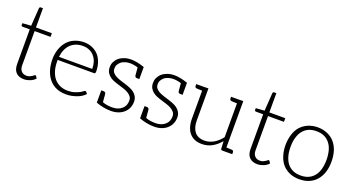

<svg xmlns="http://www.w3.org/2000/svg" viewBox="-46 -1222 3281 1781"><g transform="rotate(20 1594.5 -332.0)"><path d="M208 8C229 8 249 3 269 -5C288 -13 304 -24 317 -38L304 -60C301 -63 299 -64 296 -64C294 -64 290 -63 286 -59C282 -55 277 -52 271 -48C265 -44 257 -40 248 -36C239 -32 230 -31 218 -31C208 -31 198 -33 190 -36C182 -39 175 -44 169 -50C163 -56 158 -64 154 -74C150 -84 149 -95 149 -109V-446H306V-482H149V-672H126C122 -672 120 -670 118 -668C116 -666 114 -663 114 -660L102 -482L17 -476V-458C17 -454 18 -452 20 -450C22 -448 26 -446 30 -446H101V-106C101 -67 110 -39 129 -20C148 -1 174 8 208 8Z M618 -506C583 -506 551 -499 523 -487C495 -475 472 -458 453 -436C434 -414 419 -388 409 -358C399 -328 393 -295 393 -259C393 -217 399 -179 410 -146C421 -113 436 -86 456 -63C476 -40 500 -23 528 -11C556 1 587 6 621 6C640 6 659 5 677 1C695 -3 713 -8 729 -14C745 -20 760 -27 773 -36C786 -45 797 -54 805 -64L792 -80C790 -83 786 -85 782 -85C779 -85 773 -83 766 -77C759 -71 749 -65 736 -58C724 -51 708 -46 690 -40C672 -34 650 -31 625 -31C597 -31 572 -36 549 -46C526 -56 507 -70 491 -89C475 -108 463 -132 454 -160C445 -188 441 -222 441 -259V-268H800C805 -268 808 -269 810 -272C812 -275 814 -280 814 -287C814 -322 809 -353 799 -380C789 -407 776 -431 758 -449C741 -467 720 -481 696 -491C672 -501 646 -506 618 -506ZM619 -470C642 -470 662 -466 681 -458C700 -450 716 -439 729 -424C742 -409 753 -392 760 -371C767 -350 771 -326 771 -299H443C446 -325 452 -349 461 -370C470 -391 482 -409 497 -424C512 -439 530 -450 550 -458C570 -466 593 -470 619 -470Z M1227 -197C1219 -211 1209 -222 1196 -232C1183 -242 1168 -250 1152 -256C1136 -262 1118 -269 1101 -274C1084 -279 1067 -285 1050 -290C1034 -295 1019 -302 1006 -309C993 -316 983 -325 975 -335C967 -345 963 -358 963 -374C963 -387 965 -399 971 -410C977 -421 985 -432 996 -441C1006 -450 1019 -456 1034 -461C1049 -466 1065 -469 1083 -469C1109 -469 1135 -465 1162 -456C1163 -444 1164 -432 1165 -421C1166 -410 1166 -402 1167 -396C1168 -390 1168 -385 1168 -384C1169 -368 1176 -360 1190 -360H1214V-479C1162 -497 1118 -505 1082 -505C1057 -505 1034 -501 1014 -494C994 -487 976 -477 962 -465C948 -453 937 -438 929 -422C921 -406 918 -389 918 -371C918 -350 922 -333 930 -319C938 -305 948 -294 961 -284C974 -274 988 -266 1005 -260C1021 -254 1038 -248 1056 -243C1073 -238 1090 -232 1107 -227C1123 -222 1138 -215 1151 -207C1164 -199 1175 -190 1183 -179C1191 -168 1195 -155 1195 -138C1195 -123 1192 -109 1187 -95C1181 -81 1173 -70 1162 -60C1151 -50 1138 -42 1122 -36C1106 -30 1088 -27 1067 -27C1029 -27 997 -32 970 -43C969 -56 968 -68 967 -79C966 -90 966 -99 965 -105C964 -111 964 -116 964 -117C963 -133 956 -141 942 -141H918V-20C966 -2 1015 8 1065 8C1093 8 1117 4 1139 -4C1161 -12 1179 -23 1194 -37C1209 -51 1220 -66 1228 -85C1236 -104 1240 -124 1240 -146C1240 -166 1235 -183 1227 -197Z M1654 -197C1646 -211 1636 -222 1623 -232C1610 -242 1595 -250 1579 -256C1563 -262 1545 -269 1528 -274C1511 -279 1494 -285 1477 -290C1461 -295 1446 -302 1433 -309C1420 -316 1410 -325 1402 -335C1394 -345 1390 -358 1390 -374C1390 -387 1392 -399 1398 -410C1404 -421 1412 -432 1423 -441C1433 -450 1446 -456 1461 -461C1476 -466 1492 -469 1510 -469C1536 -469 1562 -465 1589 -456C1590 -444 1591 -432 1592 -421C1593 -410 1593 -402 1594 -396C1595 -390 1595 -385 1595 -384C1596 -368 1603 -360 1617 -360H1641V-479C1589 -497 1545 -505 1509 -505C1484 -505 1461 -501 1441 -494C1421 -487 1403 -477 1389 -465C1375 -453 1364 -438 1356 -422C1348 -406 1345 -389 1345 -371C1345 -350 1349 -333 1357 -319C1365 -305 1375 -294 1388 -284C1401 -274 1415 -266 1432 -260C1448 -254 1465 -248 1483 -243C1500 -238 1517 -232 1534 -227C1550 -222 1565 -215 1578 -207C1591 -199 1602 -190 1610 -179C1618 -168 1622 -155 1622 -138C1622 -123 1619 -109 1614 -95C1608 -81 1600 -70 1589 -60C1578 -50 1565 -42 1549 -36C1533 -30 1515 -27 1494 -27C1456 -27 1424 -32 1397 -43C1396 -56 1395 -68 1394 -79C1393 -90 1393 -99 1392 -105C1391 -111 1391 -116 1391 -117C1390 -133 1383 -141 1369 -141H1345V-20C1393 -2 1442 8 1492 8C1520 8 1544 4 1566 -4C1588 -12 1606 -23 1621 -37C1636 -51 1647 -66 1655 -85C1663 -104 1667 -124 1667 -146C1667 -166 1662 -183 1654 -197Z M2242 -38H2237H2229C2226 -38 2221 -39 2214 -39C2207 -39 2199 -40 2190 -40V-498L2142 -497H2070V-478C2070 -467 2077 -461 2090 -460H2095C2097 -460 2100 -459 2103 -459H2118C2125 -459 2133 -458 2142 -458V-124C2120 -95 2094 -72 2066 -55C2038 -39 2008 -30 1976 -30C1932 -30 1899 -44 1878 -70C1857 -97 1846 -133 1846 -180V-498L1798 -497H1726V-478C1726 -467 1733 -461 1746 -460H1751C1753 -460 1756 -459 1759 -459H1774C1781 -459 1789 -458 1798 -458V-180C1798 -151 1802 -125 1809 -102C1816 -79 1826 -59 1840 -43C1854 -27 1870 -14 1891 -5C1912 4 1936 8 1964 8C2001 8 2035 -1 2065 -18C2095 -35 2122 -58 2145 -87L2149 -13C2149 -4 2155 0 2164 0H2190H2262V-20C2262 -31 2255 -37 2242 -38Z M2512 8C2533 8 2553 3 2573 -5C2592 -13 2608 -24 2621 -38L2608 -60C2605 -63 2603 -64 2600 -64C2598 -64 2594 -63 2590 -59C2586 -55 2581 -52 2575 -48C2569 -44 2561 -40 2552 -36C2543 -32 2534 -31 2522 -31C2512 -31 2502 -33 2494 -36C2486 -39 2479 -44 2473 -50C2467 -56 2462 -64 2458 -74C2454 -84 2453 -95 2453 -109V-446H2610V-482H2453V-672H2430C2426 -672 2424 -670 2422 -668C2420 -666 2418 -663 2418 -660L2406 -482L2321 -476V-458C2321 -454 2322 -452 2324 -450C2326 -448 2330 -446 2334 -446H2405V-106C2405 -67 2414 -39 2433 -20C2452 -1 2478 8 2512 8Z M2925 -506C2889 -506 2857 -499 2829 -487C2801 -475 2777 -458 2757 -436C2737 -414 2723 -387 2713 -355C2703 -323 2697 -288 2697 -249C2697 -210 2703 -175 2713 -144C2723 -113 2737 -85 2757 -63C2777 -41 2801 -24 2829 -12C2857 0 2889 6 2925 6C2961 6 2992 0 3020 -12C3048 -24 3072 -41 3091 -63C3110 -85 3126 -113 3136 -144C3146 -175 3151 -210 3151 -249C3151 -288 3146 -323 3136 -355C3126 -387 3110 -414 3091 -436C3072 -458 3048 -475 3020 -487C2992 -499 2961 -506 2925 -506ZM2925 -31C2895 -31 2869 -36 2847 -46C2825 -56 2806 -71 2791 -90C2776 -109 2766 -132 2758 -159C2750 -186 2747 -216 2747 -249C2747 -282 2750 -312 2758 -339C2766 -366 2776 -389 2791 -408C2806 -427 2825 -443 2847 -453C2869 -463 2895 -468 2925 -468C2955 -468 2980 -463 3002 -453C3024 -443 3043 -427 3058 -408C3073 -389 3084 -366 3091 -339C3098 -312 3102 -282 3102 -249C3102 -216 3098 -186 3091 -159C3084 -132 3073 -109 3058 -90C3043 -71 3024 -56 3002 -46C2980 -36 2955 -31 2925 -31Z"/></g></svg>

Font: SVN-Aleo
Style: Light
Weight: 300
Designer: Alessio Laiso
Version: Version 1.2.2